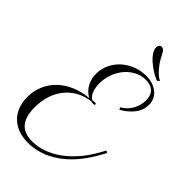

<svg xmlns="http://www.w3.org/2000/svg" viewBox="-295 -1069 1177 1177"><g transform="rotate(45 294.0 -480.5)"><path d="M295.9 -436.5Q245.6 -430.2 205.1 -408Q164.6 -385.7 136 -350.3Q107.4 -314.9 92 -268.1Q76.7 -221.2 76.7 -165.5Q76.7 -84.5 110.4 -45.4Q144 -6.3 213.4 -6.3Q259.8 -6.3 306.4 -22.5Q353 -38.6 396.5 -69.3Q439.9 -100.1 479.2 -144.3Q518.6 -188.5 550.3 -244.6L575.7 -289.6L588.4 -280.3L563.5 -235.4Q527.8 -172.4 486.1 -125Q444.3 -77.6 398.2 -45.9Q352.1 -14.2 302.2 2Q252.4 18.1 201.2 18.1Q154.3 18.1 117.2 4.4Q80.1 -9.3 54 -34.9Q27.8 -60.5 13.9 -96.9Q0 -133.3 0 -178.2Q0 -232.4 20 -278.3Q40 -324.2 75.9 -358.6Q111.8 -393.1 162.1 -414.8Q212.4 -436.5 272.9 -441.9Q236.3 -462.4 216.8 -497.6Q197.3 -532.7 197.3 -577.1Q197.3 -620.1 215.3 -658.2Q233.4 -696.3 264.4 -724.6Q295.4 -752.9 336.9 -769.3Q378.4 -785.6 425.3 -785.6Q455.1 -785.6 480.2 -777.3Q505.4 -769 523.7 -753.9Q542 -738.8 552 -718Q562 -697.3 562 -672.4Q562 -625.5 533 -587.6Q503.9 -549.8 454.6 -521.5L447.8 -536.1Q466.8 -546.9 481.9 -562Q497.1 -577.1 507.6 -595.5Q518.1 -613.8 523.9 -634.5Q529.8 -655.3 529.8 -676.8Q529.8 -720.7 506.6 -743.7Q483.4 -766.6 439.9 -766.6Q401.9 -766.6 367.9 -749.3Q334 -731.9 308.6 -702.4Q283.2 -672.9 268.3 -633.5Q253.4 -594.2 253.4 -550.3Q253.4 -512.2 264.6 -484.6Q275.9 -457 296.4 -445.3Q298.8 -446.3 304.2 -447.3Q309.6 -448.2 314.5 -448.2Q328.1 -448.2 328.1 -441.4Q328.1 -433.6 314 -433.6Q309.1 -433.6 304.2 -434.6Q299.3 -435.5 295.9 -436.5ZM491.7 -810.1Q481 -814 465.6 -821.8Q450.2 -829.6 433.8 -840.6Q417.5 -851.6 401.1 -864.7Q384.8 -877.9 372.1 -892.3Q359.4 -906.7 351.3 -921.6Q343.3 -936.5 343.3 -950.7Q343.3 -961.9 348.9 -970.2Q354.5 -978.5 366.2 -978.5Q376.5 -978.5 383.1 -971.9Q389.6 -965.3 396.2 -953.1Q402.8 -940.9 411.6 -924.3Q420.4 -907.7 435.1 -887.7Q452.1 -864.3 471.2 -846.9Q490.2 -829.6 505.9 -822.3Z"/></g></svg>

Font: Petit Formal Script
Style: Regular
Weight: 400
Version: Version 1.001; ttfautohint (v0.8) -G 200 -r 50